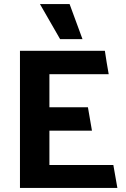

<svg xmlns="http://www.w3.org/2000/svg" viewBox="-20 -932 623 952"><path d="M178 -912H325Q341 -869 357 -825Q373 -781 389 -738H278Q253 -781 228 -825Q203 -869 178 -912ZM562 0H79V-680H500Q504 -651 509 -622Q514 -593 519 -564H225V-400H416L436 -284H225V-114H542Z"/></svg>

Font: Palanquin Dark Medium
Style: Regular
Weight: 500
Designer: Pria Ravichandran
Version: Version 1.001